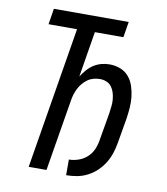

<svg xmlns="http://www.w3.org/2000/svg" viewBox="-83 -805 766 882"><g transform="rotate(10 300.0 -363.5)"><path d="M285 8V-65Q307 -65 330 -73Q353 -81 370.5 -97.5Q388 -114 397 -135.5Q406 -157 409 -179L431 -307Q433 -324 435 -340Q437 -356 435.5 -372Q434 -388 429.5 -403Q425 -418 416 -430Q407 -442 392.5 -448Q378 -454 362 -454Q347 -454 332 -450Q317 -446 304.5 -437Q292 -428 281.5 -415.5Q271 -403 264.5 -389.5Q258 -376 253.5 -361.5Q249 -347 247 -332L192 0H109L218 -661H85L97 -735H446L434 -662H301L266 -449Q277 -466 290.5 -481.5Q304 -497 320.5 -507.5Q337 -518 356 -523Q375 -528 393 -528Q420 -528 443.5 -519Q467 -510 483 -491.5Q499 -473 507 -449Q515 -425 518 -399.5Q521 -374 519 -348Q517 -322 513 -295L493 -179Q489 -155 481 -130.5Q473 -106 459.5 -84Q446 -62 426.5 -43.5Q407 -25 383.5 -13Q360 -1 335 3.5Q310 8 285 8Z"/></g></svg>

Font: Iosevka Extended Oblique
Style: Regular
Weight: 400
Width: 7
Italic angle: -9°
Monospace: yes
Designer: Belleve Invis
Foundry: Belleve Invis
Version: Version 32.0.1; ttfautohint (v1.8.4)